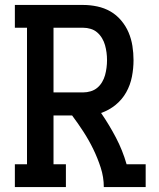

<svg xmlns="http://www.w3.org/2000/svg" viewBox="-20 -755 640 775"><path d="M40 0V-92H89V-643H40V-735H316Q344 -735 372.5 -729Q401 -723 425.5 -709Q450 -695 469 -672.5Q488 -650 499 -624Q510 -598 514.5 -569.5Q519 -541 519 -512Q519 -479 512.5 -445.5Q506 -412 489.5 -382.5Q473 -353 446.5 -331.5Q420 -310 388 -299Q421 -251 448 -199.5Q475 -148 491 -92H568V0H399Q399 -40 386.5 -78.5Q374 -117 356.5 -153Q339 -189 317 -223Q295 -257 271 -289H196V-92H246V0ZM196 -382H316Q331 -382 346 -386.5Q361 -391 372.5 -400.5Q384 -410 392 -423.5Q400 -437 404 -451.5Q408 -466 410 -481.5Q412 -497 412 -512Q412 -528 410 -543Q408 -558 404 -572.5Q400 -587 392 -600.5Q384 -614 372.5 -624Q361 -634 346 -638.5Q331 -643 316 -643H196Z"/></svg>

Font: Iosevka Curly Slab SmBdEx
Style: Regular
Weight: 600
Width: 7
Monospace: yes
Designer: Belleve Invis
Foundry: Belleve Invis
Version: Version 11.1.0; ttfautohint (v1.8.3)